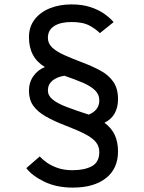

<svg xmlns="http://www.w3.org/2000/svg" viewBox="-20 -732 656 872"><path d="M311 120Q236.5 120 181.2 93.2Q126 66.5 99.5 31.5L160.5 -21.5Q172 -8.5 192.2 6Q212.5 20.5 241.8 30.8Q271 41 309 41Q364.5 41 397.8 22.5Q431 4 431 -41.5Q431 -67.5 415.2 -86.8Q399.5 -106 366.2 -123.2Q333 -140.5 280.5 -160.5Q225.5 -181.5 188 -203Q150.5 -224.5 131 -252Q111.5 -279.5 111.5 -319.5Q111.5 -358 131.8 -386.5Q152 -415 184 -427.5Q111.5 -470.5 111.5 -563Q111.5 -610 137.2 -643.5Q163 -677 206.8 -694.5Q250.5 -712 304.5 -712Q353 -712 390 -700Q427 -688 453.2 -669.5Q479.5 -651 496 -631.5L433.5 -581.5Q417 -599 387 -615.5Q357 -632 304.5 -632Q255 -632 226.2 -613.8Q197.5 -595.5 197.5 -560Q197.5 -534.5 217.2 -516Q237 -497.5 272.8 -481.5Q308.5 -465.5 357.5 -447Q402.5 -430 438.5 -410Q474.5 -390 495.2 -359.8Q516 -329.5 516 -281.5Q516 -245 501.2 -217.8Q486.5 -190.5 454.5 -174.5Q487.5 -150 501.8 -117.8Q516 -85.5 516 -44.5Q516 34 461.2 77Q406.5 120 311 120ZM383 -211.5Q405.5 -220.5 418.2 -236.5Q431 -252.5 431 -276.5Q431 -303.5 411 -322.5Q391 -341.5 355.2 -356.8Q319.5 -372 272.5 -388Q237.5 -382.5 217.5 -365.2Q197.5 -348 197.5 -321.5Q197.5 -298 218.5 -280.5Q239.5 -263 280.8 -247Q322 -231 383 -211.5Z"/></svg>

Font: Overpass Mono Light
Style: Regular
Weight: 400
Monospace: yes
Version: Version 4.000